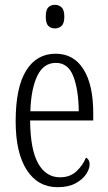

<svg xmlns="http://www.w3.org/2000/svg" viewBox="-20 -767 447 797"><path d="M219 10Q137 10 91 -61.5Q45 -133 45 -263Q45 -404 88.5 -474Q132 -544 211 -544Q286 -544 326.5 -479.5Q367 -415 367 -298V-267H105Q106 -146 138.5 -88.5Q171 -31 229 -31Q271 -31 297.5 -56Q324 -81 337 -113Q343 -110 347.5 -103Q352 -96 352 -85Q352 -66 337.5 -44Q323 -22 293.5 -6Q264 10 219 10ZM307 -305Q306 -394 284.5 -450Q263 -506 212 -506Q161 -506 135 -452.5Q109 -399 106 -305ZM208 -649Q191 -649 180.5 -659.5Q170 -670 170 -698Q170 -726 180.5 -736.5Q191 -747 208 -747Q224 -747 235.5 -736.5Q247 -726 247 -698Q247 -670 235.5 -659.5Q224 -649 208 -649Z"/></svg>

Font: Noto Serif Tamil ExtraCondensed Light
Style: Regular
Weight: 300
Width: 2
Designer: Indian Type Foundry, Tom Grace, and the Monotype Design Team
Foundry: Monotype Imaging Inc.
Version: Version 2.004; ttfautohint (v1.8.4.7-5d5b)